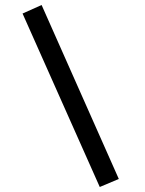

<svg xmlns="http://www.w3.org/2000/svg" viewBox="-20 -732 577 766"><path d="M378 14 70 -678 146 -712 454 -18Z"/></svg>

Font: Panefresco 400wt
Style: Regular
Weight: 400
Foundry: Campivisivi & Chank Co
Version: Version 1.002